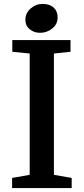

<svg xmlns="http://www.w3.org/2000/svg" viewBox="-20 -963 428 983"><path d="M42 0ZM132 -68V-689L43 -698V-758H341V-698L256 -689V-68L347 -52V0H42V-52ZM275 -874Q275 -839 247.5 -817Q220 -795 185 -795Q155 -795 132.5 -813Q110 -831 110 -862Q110 -896 137 -919.5Q164 -943 198 -943Q234 -943 254.5 -924.5Q275 -906 275 -874Z"/></svg>

Font: Martel
Style: Bold
Weight: 700
Designer: Dan Reynolds
Foundry: Dan Reynolds
Version: Version 1.001; ttfautohint (v1.1) -l 5 -r 5 -G 72 -x 0 -D la